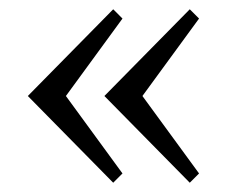

<svg xmlns="http://www.w3.org/2000/svg" viewBox="-20 -435 509 414"><path d="M389.2 -41 205.1 -228 389.2 -415 409.2 -395 287.1 -228 409.2 -61ZM224.1 -41 40 -228 224.1 -415 244.1 -395 122.1 -228 244.1 -61Z"/></svg>

Font: Abel
Style: Regular
Weight: 400
Designer: Matthew Desmond
Foundry: Matthew Desmond
Version: Version 1.003